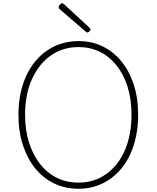

<svg xmlns="http://www.w3.org/2000/svg" viewBox="-20 -1148 968 1187"><path d="M466 19Q384 19 316.5 -13Q249 -45 199.5 -105Q150 -165 122 -249.5Q94 -334 94 -438Q94 -507 106.5 -568Q119 -629 142.5 -679.5Q166 -730 199 -770Q232 -810 273.5 -837.5Q315 -865 363 -879.5Q411 -894 466 -894Q546 -894 613 -862Q680 -830 729.5 -770Q779 -710 806.5 -626Q834 -542 834 -438Q834 -369 821.5 -308Q809 -247 786 -196Q763 -145 729.5 -105Q696 -65 655 -37.5Q614 -10 566.5 4.5Q519 19 466 19ZM466 -19Q513 -19 555.5 -32Q598 -45 634.5 -70.5Q671 -96 700.5 -132.5Q730 -169 750.5 -215.5Q771 -262 782 -318Q793 -374 793 -438Q793 -534 769 -611Q745 -688 700.5 -743.5Q656 -799 596.5 -828Q537 -857 466 -857Q417 -857 374.5 -844Q332 -831 295 -805.5Q258 -780 229 -743.5Q200 -707 178.5 -660.5Q157 -614 146 -558Q135 -502 135 -438Q135 -342 160 -265Q185 -188 229 -132.5Q273 -77 333 -48Q393 -19 466 -19ZM520 -947Q517 -947 515 -948.5Q513 -950 509 -953L346 -1094Q344 -1097 343.5 -1099Q343 -1101 343 -1104Q343 -1109 346.5 -1114.5Q350 -1120 355 -1124Q360 -1128 365 -1128Q369 -1128 371.5 -1125.5Q374 -1123 378 -1120L535 -975Q538 -973 538.5 -970Q539 -967 539 -965Q539 -960 532.5 -953.5Q526 -947 520 -947Z"/></svg>

Font: Playwrite HR Lijeva Thin
Style: Regular
Weight: 250
Designer: Veronika Burian, José Scaglione
Foundry: TypeTogether
Version: Version 1.002